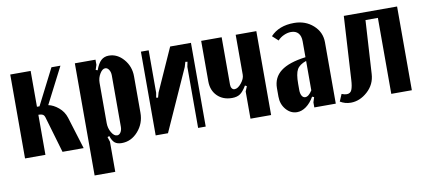

<svg xmlns="http://www.w3.org/2000/svg" viewBox="-64 -727 2479 1118"><g transform="rotate(-10 1176.0 -168.5)"><path d="M256.8 0 193.8 -214.8Q189.9 -227.5 181.6 -232.2Q173.3 -236.8 159.2 -236.8H155.8V0H35.2V-496.1H155.8V-284.2H170.9L278.8 -496.1H332L222.2 -282.2Q252 -276.4 281.7 -251.7Q311.5 -227.1 323.2 -189.9L381.8 0Z M539.1 -464.8 529.8 -436 541 -432.1Q555.2 -471.7 573.5 -488.3Q591.8 -504.9 619.1 -504.9Q669.4 -504.9 706.3 -461.9Q743.2 -418.9 743.2 -360.8V-145Q743.2 -82 702.6 -36.1Q662.1 9.8 606 9.8Q579.6 9.8 564.9 -2.2Q550.3 -14.2 541 -43L529.8 -39.1L539.1 -9.8V168H417V-495.1H539.1ZM539.1 -120.1Q539.1 -89.8 554 -64.5Q568.8 -39.1 586.9 -39.1Q599.6 -39.1 608.2 -52.2Q616.7 -65.4 616.7 -85V-388.2Q616.7 -408.2 607.7 -422.1Q598.6 -436 585.9 -436Q568.8 -436 554 -411.6Q539.1 -387.2 539.1 -357.9Z M980.5 -495.1H1103.5V0H1058.6V-360.8L1064.5 -390.1L1052.2 -392.1L1043.5 -362.8L880.4 0H807.6V-495.1H853.5V-244.1L848.6 -215.8L859.4 -213.9L867.7 -243.2Z M1370.1 -195.8Q1350.1 -162.1 1331.8 -149.7Q1313.5 -137.2 1284.2 -137.2Q1230.5 -137.2 1197.3 -170.2Q1164.1 -203.1 1164.1 -256.8V-496.1H1285.2V-215.8Q1285.2 -202.1 1291.3 -193.6Q1297.4 -185.1 1307.1 -185.1Q1326.7 -185.1 1347.4 -210.7Q1368.2 -236.3 1368.2 -259.8V-496.1H1490.2V0H1368.2V-161.1L1380.4 -189.9Z M1550.8 -98.1V-147.9Q1550.8 -210.9 1598.4 -247.6Q1646 -284.2 1745.6 -296.9V-390.1Q1745.6 -422.4 1730.7 -439.2Q1715.8 -456.1 1688 -456.1Q1667 -456.1 1645.3 -446.3Q1623.5 -436.5 1608.9 -419.9L1574.7 -451.2Q1624.5 -504.9 1713.9 -504.9Q1781.2 -504.9 1826.9 -463.9Q1872.6 -422.9 1872.6 -362.8V0H1745.6V-29.8L1754.9 -59.1L1743.7 -64Q1723.6 -28.8 1697 -9.5Q1670.4 9.8 1642.6 9.8Q1605 9.8 1577.9 -21.7Q1550.8 -53.2 1550.8 -98.1ZM1704.6 -67.9Q1724.6 -67.9 1745.6 -101.1V-274.9Q1705.1 -261.2 1690.9 -235.8Q1676.8 -210.4 1676.8 -151.9V-115.2Q1676.8 -93.8 1684.3 -80.8Q1691.9 -67.9 1704.6 -67.9Z M1897.5 -7.8 1915.5 -49.8Q1932.6 -43 1945.3 -43Q1967.3 -43 1975.3 -62.7Q1983.4 -82.5 1985.4 -120.1L2007.3 -495.1H2322.3V0H2200.7V-449.2H2127.4L2108.4 -133.8Q2105 -72.3 2059.3 -31.2Q2013.7 9.8 1960.4 9.8Q1926.3 9.8 1897.5 -7.8Z"/></g></svg>

Font: Moniqa Black Paragraph
Style: Regular
Weight: 900
Designer: Rajesh Rajput
Foundry: Rajesh Rajput
Version: Version 1.000